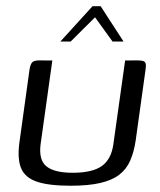

<svg xmlns="http://www.w3.org/2000/svg" viewBox="-20 -594 517 619"><path d="M148.7 -399 110.8 -128.2Q104.5 -77.7 130.1 -57.4Q155.7 -37 214.1 -37Q277.6 -37 308.2 -58.7Q338.7 -80.5 345.4 -128.5L383.4 -399Q384.4 -399 389.9 -399Q395.4 -399 401.9 -399.1Q408.5 -399.3 414.4 -399.3Q420.3 -399.3 422 -399.3Q434.5 -399.3 440.9 -397.5Q447.3 -395.7 449.3 -389.8Q451.4 -383.8 449.3 -369.9L417.4 -141Q411.9 -103.6 399.7 -76.1Q387.6 -48.5 364.5 -30.7Q341.4 -13 303.4 -4.1Q265.4 4.8 207.4 4.8Q137.4 4.8 98.8 -8.3Q60.3 -21.5 47.8 -52.2Q35.3 -83 42.8 -136.2L75.2 -369.9Q78 -387.1 84 -393.2Q89.9 -399.3 106.7 -399.3Q117.7 -399.3 127.7 -399.1Q137.7 -399 148.7 -399ZM174.5 -460 278.4 -574.1H304.4L378.4 -460H342.9L286.4 -538.3L207.7 -460Z"/></svg>

Font: Genos Thin
Style: Italic
Weight: 100
Italic angle: -8°
Designer: Robert E. Leuschke
Foundry: Robert E. Leuschke
Version: Version 1.010